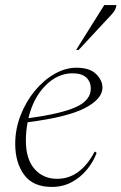

<svg xmlns="http://www.w3.org/2000/svg" viewBox="-20 -727 479 757"><path d="M184 10Q110 10 75 -38Q40 -86 40 -160Q40 -218 61 -272Q82 -326 117 -368.5Q152 -411 195 -435.5Q238 -460 281 -460Q334 -460 359 -435Q384 -410 384 -382Q384 -337 315 -301Q246 -265 89 -245Q82 -210 82 -173Q82 -100 116 -61Q150 -22 205 -22Q252 -22 289 -49.5Q326 -77 353 -129H355L361 -124Q348 -89 323 -58.5Q298 -28 263 -9Q228 10 184 10ZM266 -438Q207 -438 159 -389.5Q111 -341 92 -261Q219 -278 278.5 -304.5Q338 -331 338 -378Q338 -404 320.5 -421Q303 -438 266 -438ZM280 -530 391 -707H439Q437 -692 429 -681Q421 -670 408 -657L290 -530Z"/></svg>

Font: Spectral ExtraLight
Style: Italic
Weight: 275
Italic angle: -10°
Designer: Jean-Baptiste Levee
Foundry: Production Type
Version: Version 2.001